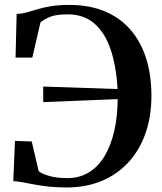

<svg xmlns="http://www.w3.org/2000/svg" viewBox="-20 -772 678 802"><path d="M257.5 11Q217 11 184.5 7.5Q152 4 125.5 -1Q99 -6 77 -10.2Q55 -14.5 35.5 -15.5L42.5 -183.5L112.5 -181L141.5 -57.5Q152 -47 184 -37.5Q216 -28 261.5 -28Q312 -28 351 -51.8Q390 -75.5 416.5 -119.5Q443 -163.5 457 -224Q471 -284.5 471.5 -358L160.5 -345.5V-410.5L471 -400Q466 -494 442.5 -564.2Q419 -634.5 374.8 -673.2Q330.5 -712 263 -712Q215.5 -712 190.5 -702.2Q165.5 -692.5 149 -678.5L115 -531.5H45L49.5 -713.5Q71 -714.5 91.5 -720.2Q112 -726 136 -733.2Q160 -740.5 192.2 -746Q224.5 -751.5 269.5 -751.5Q352.5 -751.5 416.2 -725.2Q480 -699 523.8 -649.2Q567.5 -599.5 590 -529.2Q612.5 -459 612.5 -371.5Q612.5 -286.5 588.2 -216.5Q564 -146.5 517.8 -95.5Q471.5 -44.5 406 -16.8Q340.5 11 257.5 11Z"/></svg>

Font: Merriweather 96pt SemiBold
Style: Regular
Weight: 600
Version: Version 2.100